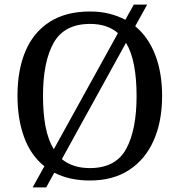

<svg xmlns="http://www.w3.org/2000/svg" viewBox="-20 -775 782 835"><path d="M173 -52Q114 -99 85 -178Q56 -257 56 -359Q56 -470 90.5 -552Q125 -634 195.5 -679.5Q266 -725 372 -725Q416 -725 454.5 -715.5Q493 -706 525 -689L562 -755H620L568 -661Q625 -614 655 -536.5Q685 -459 685 -358Q685 -247 648.5 -164.5Q612 -82 542 -36Q472 10 371 10Q282 10 216 -24L181 40H122ZM493 -631Q447 -671 372 -671Q260 -671 213.5 -589Q167 -507 167 -358Q167 -283 178 -225Q189 -167 214 -126ZM371 -44Q483 -44 528.5 -127Q574 -210 574 -358Q574 -432 563 -490.5Q552 -549 528 -589L249 -83Q296 -44 371 -44Z"/></svg>

Font: Noto Serif Grantha
Style: Regular
Weight: 400
Designer: Monotype Design Team
Foundry: Monotype Imaging Inc.
Version: Version 2.004; ttfautohint (v1.8.4.7-5d5b)